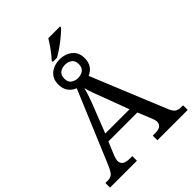

<svg xmlns="http://www.w3.org/2000/svg" viewBox="-264 -1095 1232 1232"><g transform="rotate(-45 352.5 -479.0)"><path d="M311 -840Q333 -863 357.5 -897Q382 -931 398 -958H505V-950Q493 -936 466 -913Q439 -890 407.5 -867.5Q376 -845 349 -830H311ZM0 0V-42H19Q48 -42 62.5 -56Q77 -70 95 -113L300 -602Q270 -613 251.5 -638.5Q233 -664 233 -702Q233 -755 268 -783Q303 -811 353 -811Q403 -811 438 -783Q473 -755 473 -702Q473 -665 456 -640.5Q439 -616 410 -604L621 -90Q633 -62 648 -52Q663 -42 692 -42H705V0H430V-42H453Q513 -42 513 -86Q513 -100 505 -119L465 -217H202L164 -125Q160 -115 157.5 -104.5Q155 -94 155 -87Q155 -42 221 -42H244V0ZM353 -642Q380 -642 399.5 -656Q419 -670 419 -702Q419 -734 399.5 -748Q380 -762 353 -762Q326 -762 306.5 -748Q287 -734 287 -702Q287 -670 306.5 -656Q326 -642 353 -642ZM224 -267H444L385 -425Q370 -465 356.5 -500Q343 -535 335 -568Q327 -537 316.5 -506Q306 -475 289 -433Z"/></g></svg>

Font: NotoSerif-Regular
Style: Regular
Weight: 400
Designer: Monotype Design Team
Foundry: Monotype Imaging Inc.
Version: Version 2.007; ttfautohint (v1.8) -l 8 -r 50 -G 200 -x 14 -D